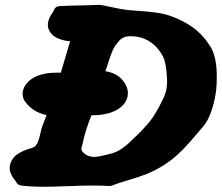

<svg xmlns="http://www.w3.org/2000/svg" viewBox="-20 -750 885 766"><path d="M259.8 -585.9H257.8Q240.2 -585.9 215.3 -595.2Q190.4 -604.5 178.7 -624Q170.9 -636.7 170.9 -651.4Q170.9 -663.1 175.8 -674.8Q180.7 -686.5 187 -695.8Q193.4 -705.1 194.3 -708Q200.2 -724.6 216.8 -725.6Q251 -727.5 305.2 -728.5Q359.4 -729.5 375 -730.5H380.9L462.9 -713.9Q490.2 -709 534.2 -706.5Q578.1 -704.1 615.7 -697.8Q653.3 -691.4 691.4 -673.8Q736.3 -653.3 765.6 -627.9Q794.9 -602.5 819.3 -564.5Q842.8 -526.4 844.7 -458V-433.6Q844.7 -356.4 814.5 -284.2Q809.6 -273.4 803.2 -263.2Q796.9 -252.9 792 -247.1Q787.1 -241.2 777.8 -230.5Q768.6 -219.7 764.6 -214.8Q758.8 -208 740.7 -187.5Q722.7 -167 715.3 -159.2Q708 -151.4 692.9 -137.2Q677.7 -123 663.1 -111.8Q648.4 -100.6 629.9 -88.9Q596.7 -68.4 564.5 -55.7Q532.2 -43 491.7 -31.2Q451.2 -19.5 426.8 -9.8Q422.9 -7.8 415 -7.8Q391.6 -9.8 346.7 -9.8Q312.5 -9.8 249 -7.3Q185.5 -4.9 155.3 -4.9Q102.5 -4.9 63.5 -9.8Q48.8 -12.7 43.9 -25.4Q43 -27.3 36.1 -35.6Q29.3 -43.9 23.9 -55.7Q18.6 -67.4 18.6 -80.1Q18.6 -89.8 22.5 -100.6Q32.2 -125 53.7 -137.7Q75.2 -150.4 96.2 -156.2Q117.2 -162.1 122.1 -168Q129.9 -178.7 133.8 -190.4Q137.7 -202.1 141.6 -220.2Q145.5 -238.3 151.4 -253.9L166 -291Q117.2 -300.8 87.9 -335Q70.3 -352.5 70.3 -375Q70.3 -403.3 95.7 -426.8Q132.8 -460 205.1 -460H222.7ZM309.6 -144.5Q327.1 -124 357.4 -124Q374 -124 428.7 -138.7Q464.8 -149.4 506.8 -191.4Q510.7 -195.3 524.4 -208.5Q538.1 -221.7 541 -224.6Q543.9 -227.5 554.2 -238.8Q564.5 -250 567.9 -253.9Q571.3 -257.8 579.1 -267.6Q586.9 -277.3 591.3 -284.2Q595.7 -291 601.6 -300.8Q607.4 -310.5 613.3 -321.3Q632.8 -357.4 639.6 -377.4Q646.5 -397.5 646.5 -425.8V-430.7Q644.5 -481.4 636.2 -509.3Q627.9 -537.1 600.6 -565.4Q559.6 -605.5 502 -605.5H496.1Q470.7 -604.5 455.1 -586.9Q446.3 -577.1 439.9 -567.9Q433.6 -558.6 428.2 -545.9Q422.9 -533.2 419.9 -524.4Q417 -515.6 410.6 -496.1Q404.3 -476.6 400.4 -465.8Q443.4 -459 465.8 -433.6Q490.2 -407.2 490.2 -377.9Q490.2 -354.5 474.6 -335Q436.5 -290 344.7 -290Q320.3 -229.5 310.5 -180.7Q309.6 -175.8 307.1 -168Q304.7 -160.2 304.7 -156.2Q304.7 -149.4 309.6 -144.5Z"/></svg>

Font: Essays1743
Style: BoldItalic
Weight: 700
Italic angle: -10°
Designer: Based on the typeface in a 1743 English translation of the essays of Montaigne.  PostScript/TrueType font designed by Jo
Version: Version 002.100